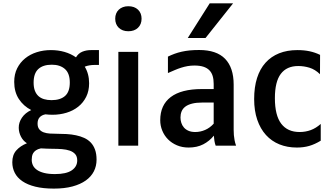

<svg xmlns="http://www.w3.org/2000/svg" viewBox="-20 -861 1950 1135"><path d="M52.7 98.1Q52.7 54.7 76.4 28.1Q100.1 1.5 139.2 -14.2Q116.7 -28.3 104 -53Q91.3 -77.6 90.8 -105Q90.3 -136.7 109.6 -165.3Q128.9 -193.8 164.6 -210.4Q118.7 -233.9 91.3 -275.9Q64 -317.9 64 -377Q64 -422.4 81.5 -457.3Q99.1 -492.2 128.7 -516.1Q158.2 -540 197.5 -552.5Q236.8 -564.9 280.8 -564.9Q323.7 -564.9 361.6 -554Q399.4 -543 429.2 -522Q442.9 -545.4 466.3 -555.2Q489.7 -564.9 517.6 -564.9H564.9V-477.1H538.1Q523.9 -477.1 508.8 -474.6Q493.7 -472.2 481 -466.8Q493.7 -446.3 500.2 -421.6Q506.8 -397 506.8 -368.7Q506.8 -323.2 489.5 -288.6Q472.2 -253.9 442.4 -230.2Q412.6 -206.5 373.3 -194.6Q334 -182.6 290 -182.6Q279.3 -182.6 268.8 -183.3Q258.3 -184.1 248.5 -185.1Q226.1 -180.7 214.1 -167.2Q202.1 -153.8 202.1 -130.4Q202.1 -108.9 212.2 -96.7Q222.2 -84.5 238.3 -78.6Q254.4 -72.8 274.2 -71.5Q293.9 -70.3 313.5 -70.3Q343.8 -70.3 373.3 -68.6Q402.8 -66.9 429.2 -61.3Q455.6 -55.7 477.8 -45.7Q500 -35.6 516.4 -18.6Q532.7 -1.5 541.7 23.4Q550.8 48.3 550.8 83Q550.8 120.6 534.9 151.9Q519 183.1 487.3 205.8Q455.6 228.5 408.4 241.2Q361.3 253.9 298.3 253.9Q234.9 253.9 188.7 242.4Q142.6 231 112.3 210.2Q82 189.5 67.4 160.9Q52.7 132.3 52.7 98.1ZM284.7 -269Q336.4 -269 364.5 -293.7Q392.6 -318.4 392.6 -373Q392.6 -427.7 363.8 -453.1Q335 -478.5 286.1 -478.5Q234.4 -478.5 206.5 -452.9Q178.7 -427.2 178.7 -372.6Q178.7 -345.2 186 -325.4Q193.4 -305.7 207 -293.2Q220.7 -280.8 240.2 -274.9Q259.8 -269 284.7 -269ZM167.5 83.5Q167.5 101.1 174.8 116.5Q182.1 131.8 198.5 143.3Q214.8 154.8 241 161.4Q267.1 168 305.2 168Q371.6 168 404.1 146Q436.5 124 436.5 87.4Q436.5 64 424.6 50.3Q412.6 36.6 392.3 29.5Q372.1 22.5 345.7 20.5Q319.3 18.6 291 18.6Q275.9 18.6 257.1 17.8Q238.3 17.1 221.7 16.1Q203.1 20 192.4 27.6Q181.6 35.2 176.3 44.2Q170.9 53.2 169.2 63.5Q167.5 73.7 167.5 83.5Z M738.3 -676.3Q720.7 -676.3 706.5 -681.6Q692.4 -687 682.1 -696.8Q671.9 -706.5 666.5 -720.2Q661.1 -733.9 661.1 -750.5Q661.1 -767.1 666.5 -780.5Q671.9 -793.9 682.1 -803.7Q692.4 -813.5 706.5 -818.8Q720.7 -824.2 738.3 -824.2Q774.4 -824.2 795.7 -804Q816.9 -783.7 816.9 -750.5Q816.9 -717.3 795.7 -696.8Q774.4 -676.3 738.3 -676.3ZM679.7 -554.2H796.9V0H679.7Z M927.2 -150.4Q927.2 -240.2 989.5 -287.4Q1051.8 -334.5 1172.9 -334.5H1243.2V-364.7Q1243.2 -391.6 1237.1 -411.9Q1231 -432.1 1217.5 -445.8Q1204.1 -459.5 1182.4 -466.6Q1160.6 -473.6 1129.4 -473.6Q1107.9 -473.6 1088.9 -470.2Q1069.8 -466.8 1051.3 -460.9Q1032.7 -455.1 1013.4 -446.8Q994.1 -438.5 972.7 -429.2V-526.4Q991.7 -535.6 1011.7 -543Q1031.7 -550.3 1054.2 -555.4Q1076.7 -560.5 1102.1 -563Q1127.4 -565.4 1157.2 -565.4Q1260.3 -565.4 1310.8 -513.2Q1361.3 -460.9 1361.3 -360.8V-127Q1361.3 -108.9 1361.3 -93.3Q1361.3 -77.6 1362.5 -62.5Q1363.8 -47.4 1366.7 -32Q1369.6 -16.6 1375.5 0H1254.9Q1250 -13.2 1247.6 -28.3Q1245.1 -43.5 1244.1 -59.1Q1218.3 -26.9 1181.4 -7.8Q1144.5 11.2 1095.2 11.2Q1057.1 11.2 1026.1 -2Q995.1 -15.1 973.1 -37.4Q951.2 -59.6 939.2 -88.9Q927.2 -118.2 927.2 -150.4ZM1046.9 -166.5Q1046.9 -150.4 1051.8 -135Q1056.6 -119.6 1067.1 -107.4Q1077.6 -95.2 1094.2 -87.9Q1110.8 -80.6 1134.3 -80.6Q1164.1 -80.6 1192.4 -92.8Q1220.7 -105 1243.2 -129.9V-254.9H1177.2Q1140.6 -254.9 1115.7 -248.5Q1090.8 -242.2 1075.4 -230.5Q1060.1 -218.8 1053.5 -202.4Q1046.9 -186 1046.9 -166.5ZM1219.7 -841.3H1357.9L1194.8 -636.2H1089.8Z M1482.4 -275.4Q1482.4 -345.7 1499.5 -399.7Q1516.6 -453.6 1549.6 -490.2Q1582.5 -526.9 1629.9 -545.9Q1677.2 -564.9 1738.3 -564.9Q1777.8 -564.9 1810.5 -557.9Q1843.3 -550.8 1872.1 -536.6L1871.6 -422.4Q1842.3 -450.7 1809.6 -460.7Q1776.9 -470.7 1743.2 -470.7Q1674.8 -470.7 1639.9 -424.3Q1605 -377.9 1605 -280.8Q1605 -179.2 1642.3 -129.9Q1679.7 -80.6 1751 -80.6Q1786.1 -80.6 1817.1 -92Q1848.1 -103.5 1876 -128.4V-29.3Q1841.8 -8.3 1808.3 1.5Q1774.9 11.2 1734.9 11.2Q1678.2 11.2 1631.8 -7.6Q1585.4 -26.4 1552.2 -63Q1519 -99.6 1500.7 -153.1Q1482.4 -206.5 1482.4 -275.4Z"/></svg>

Font: Tauri
Style: Regular
Weight: 400
Designer: Yvonne Schüttler
Foundry: Yvonne Schüttler
Version: Version 1.003; ttfautohint (v0.93.8-669f) -l 13 -r 13 -G 200